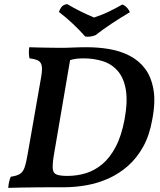

<svg xmlns="http://www.w3.org/2000/svg" viewBox="-20 -908 774 931"><path d="M401 -679Q457 -679 510 -670Q563 -661 608 -638Q653 -615 683 -575.5Q713 -536 724 -475Q735 -414 718 -327Q705 -252 674.5 -197Q644 -142 601 -104Q558 -66 507 -43Q456 -20 400.5 -10Q345 0 289 0H171L181 -55H307Q353 -55 396 -68Q439 -81 476 -112Q513 -143 541 -196Q569 -249 584 -329Q600 -416 590 -473.5Q580 -531 550.5 -564.5Q521 -598 478 -611.5Q435 -625 385 -625Q366 -625 349.5 -623Q333 -621 315 -615L269 -676Q300 -676 333.5 -677.5Q367 -679 401 -679ZM122 -679Q145 -678 173 -677.5Q201 -677 230.5 -676.5Q260 -676 286 -676Q312 -676 330 -676L240 -149Q234 -109 236 -88.5Q238 -68 255 -61.5Q272 -55 307 -55L289 0Q261 0 226 0Q191 0 153.5 0.5Q116 1 81.5 1.5Q47 2 20 3Q21 -12 24 -25.5Q27 -39 32 -51Q60 -55 75.5 -64Q91 -73 99 -95.5Q107 -118 114 -160L180 -537Q186 -573 182 -590.5Q178 -608 163.5 -615Q149 -622 123 -625Q120 -639 120 -653Q120 -667 122 -679ZM393 -731Q367 -761 334 -792Q301 -823 266 -850Q271 -866 280 -876Q289 -886 306 -888Q336 -870 370.5 -853Q405 -836 436 -823Q476 -836 510.5 -853Q545 -870 573 -886Q585 -882 595 -871.5Q605 -861 610 -849Q569 -825 525 -796Q481 -767 444 -738Q419 -727 393 -731Z"/></svg>

Font: Vollkorn SemiBold
Style: Italic
Weight: 600
Italic angle: -11°
Designer: Friedrich Althausen
Foundry: Friedrich Althausen
Version: Version 5.000